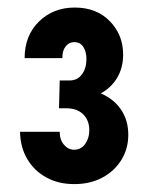

<svg xmlns="http://www.w3.org/2000/svg" viewBox="-20 -916 388 496"><path d="M171.9 -440.4Q130.9 -440.4 99.7 -457.6Q68.4 -474.7 50.4 -505.2Q32.4 -535.7 31.8 -575.6H134.2Q134.2 -555.2 145.2 -542.2Q156.3 -529.2 171.7 -529.2Q189.3 -529.2 200 -544.1Q210.7 -559 210.7 -579.5Q210.7 -604.8 195.1 -620.5Q179.4 -636.3 150.6 -636.3H132.4L134.3 -708.1H159.8Q180.1 -708.1 191.7 -724Q203.3 -739.8 203.3 -763.1Q203.3 -782.3 195.3 -794.8Q187.2 -807.2 171.5 -807.2Q158.2 -807.2 149.5 -796Q140.8 -784.9 141.1 -765.8H43.6Q43.6 -823.9 80.5 -860.2Q117.4 -896.5 173.2 -896.5Q229.4 -896.5 263.7 -861.3Q298.1 -826.1 298.1 -774.8Q298.1 -740.1 281.9 -713.8Q265.6 -687.4 237.3 -673.2Q209 -659 172.9 -660.2V-686.5Q213 -687.4 244.3 -673Q275.6 -658.6 293.5 -631.5Q311.4 -604.4 311.4 -567.8Q311.4 -531.7 293.5 -502.8Q275.6 -473.8 244.2 -457.1Q212.8 -440.4 171.9 -440.4Z"/></svg>

Font: Reddit Sans Condensed
Style: Regular
Weight: 400
Designer: Stephen Hutchings
Foundry: Reddit
Version: Version 1.014